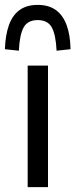

<svg xmlns="http://www.w3.org/2000/svg" viewBox="-31 -764 308 784"><path d="M82 0V-496H165V0ZM46 -557 -11 -563Q-9 -621 5.5 -661.5Q20 -702 49 -723Q78 -744 123 -744Q168 -744 197 -723Q226 -702 241 -661.5Q256 -621 257 -563L200 -557Q197 -622 180.5 -652Q164 -682 123 -682Q82 -682 65.5 -652Q49 -622 46 -557Z"/></svg>

Font: Nunito Sans 7pt Condensed
Style: Regular
Weight: 400
Width: 3
Designer: Vernon Adams
Foundry: Vernon Adams
Version: Version 3.101;gftools[0.9.27]